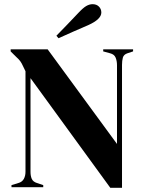

<svg xmlns="http://www.w3.org/2000/svg" viewBox="-20 -896 693 919"><path d="M35 0V-10L68 -20Q86 -25 94 -39.5Q102 -54 102 -74V-555Q91 -579 84.5 -591Q78 -603 70 -611.5Q62 -620 48 -633L31 -650V-660H208L540 -207V-584Q540 -604 533.5 -620Q527 -636 507 -641L474 -650V-660H617V-650L590 -641Q572 -635 568 -620Q564 -605 564 -585V3H508L126 -522V-74Q126 -54 132 -40Q138 -26 157 -20L187 -10V0ZM250 -725Q276 -751 302 -778.5Q328 -806 352 -831Q377 -858 392.5 -867Q408 -876 423 -876Q442 -876 453.5 -864.5Q465 -853 465 -836Q465 -804 403 -776Q366 -760 331.5 -745Q297 -730 260 -713Z"/></svg>

Font: DM Serif Display
Style: Regular
Weight: 400
Designer: Colophon Foundry, Frank Grießhammer
Foundry: Colophon Foundry
Version: Version 5.200; ttfautohint (v1.8.3)